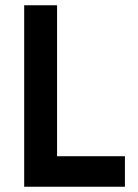

<svg xmlns="http://www.w3.org/2000/svg" viewBox="-20 -710 525 730"><path d="M72 0V-690H197V-116H455V0Z"/></svg>

Font: Radio Canada Condensed SemiBold
Style: Regular
Weight: 600
Width: 3
Designer: Charles Daoud, Etienne Aubert Bonn, Alexandre Saumier Demers, Jacques Le Bailly
Foundry: Radio-Canada
Version: Version 2.104; ttfautohint (v1.8.4.7-5d5b);gftools[0.9.28.de